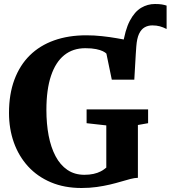

<svg xmlns="http://www.w3.org/2000/svg" viewBox="-20 -929 853 960"><path d="M650 -530.5 606 -595 593 -697.5Q605 -779.5 629.2 -825.2Q653.5 -871 685.8 -890Q718 -909 754.5 -909Q776 -909 789.2 -906.8Q802.5 -904.5 813 -901V-784Q795.5 -793 779 -797.5Q762.5 -802 741.5 -802Q720 -802 703 -792.2Q686 -782.5 675.2 -759.8Q664.5 -737 661.5 -696.5ZM387.5 11Q302 11 234.5 -17.5Q167 -46 120.2 -97.2Q73.5 -148.5 49.2 -216.8Q25 -285 25 -364.5Q25 -458 52 -530.5Q79 -603 129 -652.2Q179 -701.5 250.5 -727Q322 -752.5 411.5 -752.5Q451.5 -752.5 490.2 -748.2Q529 -744 563.2 -738Q597.5 -732 623.2 -727.2Q649 -722.5 662.5 -721.5L651.5 -530.5H539L512 -661Q507 -666.5 494.5 -672.8Q482 -679 460.5 -683.5Q439 -688 406.5 -688Q344.5 -688 301.2 -653.2Q258 -618.5 235 -549.8Q212 -481 212 -379.5Q212 -310 223.2 -251Q234.5 -192 257.8 -148Q281 -104 317 -79.5Q353 -55 402 -55Q427 -55 447.5 -59.5Q468 -64 483.8 -72.2Q499.5 -80.5 511.5 -91V-302L413 -313V-382H720.5V-313L669.5 -304V-40Q652.5 -39.5 631.5 -34Q610.5 -28.5 585.2 -21Q560 -13.5 529.5 -6.2Q499 1 463.5 6Q428 11 387.5 11Z"/></svg>

Font: Merriweather 20pt ExtraBold
Style: Regular
Weight: 800
Version: Version 2.100